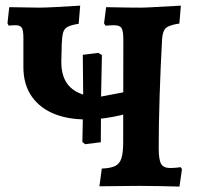

<svg xmlns="http://www.w3.org/2000/svg" viewBox="-20 -669 708 691"><path d="M625.9 2.5Q597.8 1.5 555.4 0.8Q513 0 481.3 0Q469.2 0 446.3 0.3Q423.4 0.5 395.3 0.8Q367.1 1 337.8 1.5L346.4 -62.4Q376.9 -63.4 393.6 -71.2Q410.3 -78.9 416.8 -99Q423.3 -119.1 423.3 -155.4L423.9 -525.6Q423.9 -557.1 417.6 -567.7Q411.2 -578.2 390.5 -578.2Q385.6 -578.2 377.6 -577.7Q369.6 -577.2 359.6 -576.7L354.5 -585.2L361.9 -643.2Q372.3 -643.2 395.1 -642.6Q417.8 -642.1 443 -641.8Q468.3 -641.5 485.7 -641.5Q501.6 -641.5 537.8 -643.6Q574.1 -645.6 630.9 -648.7L625.6 -584.3Q589 -578.9 577.2 -568.3Q565.4 -557.7 563.4 -528.7Q560.8 -483.3 558.5 -430.7Q556.3 -378 554.5 -324.6Q552.7 -271.1 551.9 -222.2Q551.2 -173.3 551.2 -135.8Q551.2 -93.9 559.9 -79.1Q568.7 -64.3 592.9 -64.3Q602.6 -64.3 613.3 -65.3Q624 -66.3 630.2 -67.3L634.9 -60.1ZM478.1 -272.2Q388.2 -243 312.4 -239.6Q236.5 -236.2 181.1 -256.8Q125.7 -277.5 95 -320.8Q64.2 -364.2 64.2 -427.4V-532.3Q64.2 -558.9 58.7 -568.6Q53.1 -578.2 36.4 -578.2Q31.5 -578.2 25.3 -577.9Q19.2 -577.7 11.5 -576.7L6.9 -585.2L13.3 -643.2L121.4 -641.5Q140.6 -641.5 180.8 -643.6Q221 -645.6 268.6 -648.7L263.2 -583.4Q237.5 -579.4 224.6 -573Q211.7 -566.7 207.4 -552.5Q203.2 -538.4 202.2 -510.5L200.7 -449.2Q199.7 -386.9 233.1 -355Q266.5 -323 333.1 -319.4L478.1 -347.1ZM286.2 -150 276.5 -158 279.5 -314.4 278 -471.7 333.8 -478.8 346.8 -470.7 343.8 -325 342.8 -157.1Z"/></svg>

Font: Alegreya
Style: Regular
Weight: 400
Designer: Juan Pablo del Peral
Foundry: Huerta Tipografica
Version: Version 2.009